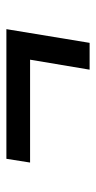

<svg xmlns="http://www.w3.org/2000/svg" viewBox="134 -552 307 616"><g transform="rotate(-90 288.0 -244.5)"><path d="M458 -111 502 -378H86L74 -302H404L372 -111Z"/></g></svg>

Font: Iosevka Sparkle Oblique
Style: Regular
Weight: 400
Italic angle: -9°
Designer: Belleve Invis
Foundry: Belleve Invis
Version: Version 4.5.0; ttfautohint (v1.8.3)